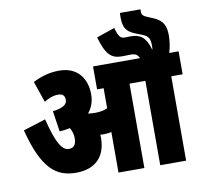

<svg xmlns="http://www.w3.org/2000/svg" viewBox="-94 -996 1150 1096"><g transform="rotate(-10 481.5 -448.0)"><path d="M441 -212C441 -219 441 -225 440 -231C447 -230 455 -230 462 -230C477 -230 491 -232 505 -235V0H655V-489H747V0H897V-489H963V-622H909C919 -656 924 -691 924 -720C924 -779 908 -810 854 -833L823 -846C791 -859 789 -867 790 -896H671C666 -815 683 -787 739 -765L777 -750C811 -737 819 -718 819 -683C819 -674 819 -667 818 -659H816C796 -731 763 -754 709 -754C698 -754 686 -753 676 -753C649 -753 640 -764 624 -817L519 -781C548 -679 577 -650 640 -650C657 -650 675 -651 691 -651C719 -651 729 -643 740 -622H467V-489H505V-373C484 -363 460 -359 433 -359C417 -359 404 -360 392 -362C416 -390 429 -426 429 -468C429 -555 381 -632 272 -632C214 -632 163 -616 119 -593L161 -471C188 -488 215 -498 242 -498C269 -498 281 -485 281 -462C281 -436 261 -418 197 -410L215 -290C237 -291 257 -294 276 -298C287 -279 293 -259 293 -236C293 -201 279 -182 250 -182C207 -182 178 -241 145 -372L15 -331C74 -100 153 -41 268 -41C383 -41 441 -108 441 -212Z"/></g></svg>

Font: Noto Sans Devanagari ExtraCondensed Black
Style: Regular
Weight: 900
Width: 2
Designer: Jelle Bosma - Monotype Design Team
Foundry: Monotype Imaging Inc.
Version: Version 2.004